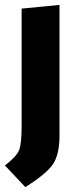

<svg xmlns="http://www.w3.org/2000/svg" viewBox="-39 -560 311 781"><path d="M203 -9Q203 69 176 108.5Q149 148 64 201L-19 113Q28 77 38.5 51Q49 25 49 -49V-525L203 -540Z"/></svg>

Font: Magra
Style: Bold
Weight: 600
Designer: Viviana Monsalve
Foundry: Viviana Monsalve
Version: Version 1.001